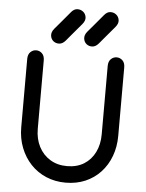

<svg xmlns="http://www.w3.org/2000/svg" viewBox="-61 -982 791 1041"><g transform="rotate(5 334.0 -461.5)"><path d="M160 -640Q160 -665 146.5 -678Q133 -691 115 -691Q97 -691 83.5 -678Q70 -665 70 -640Q70 -622 70 -597Q70 -572 70 -546.5Q70 -521 70 -504Q70 -468 70 -434.5Q70 -401 70 -361.5Q70 -322 70 -268Q70 -208 90 -157Q110 -106 145.5 -68.5Q181 -31 229.5 -10.5Q278 10 335 10Q394 10 442 -10.5Q490 -31 525 -68.5Q560 -106 579 -157Q598 -208 598 -268Q598 -322 598 -361.5Q598 -401 598 -434.5Q598 -468 598 -504Q598 -524 598 -548Q598 -572 598 -596Q598 -620 598 -640Q598 -665 584.5 -678Q571 -691 553 -691Q535 -691 521.5 -678Q508 -665 508 -640Q508 -622 508 -597Q508 -572 508 -546.5Q508 -521 508 -504Q508 -450 508 -410.5Q508 -371 508 -337.5Q508 -304 508 -268Q508 -213 487 -170.5Q466 -128 427.5 -104Q389 -80 335 -80Q283 -80 243.5 -104Q204 -128 182 -170.5Q160 -213 160 -268Q160 -304 160 -337.5Q160 -371 160 -410.5Q160 -450 160 -504Q160 -524 160 -548Q160 -572 160 -596Q160 -620 160 -640ZM351 -854Q368 -874 365.5 -892.5Q363 -911 349.5 -922Q336 -933 317.5 -932.5Q299 -932 283 -912Q272 -899 259.5 -884Q247 -869 233 -852.5Q219 -836 202 -816Q186 -797 188 -778Q190 -759 203.5 -748Q217 -737 235.5 -738Q254 -739 270 -758Q281 -771 293.5 -786Q306 -801 320.5 -818Q335 -835 351 -854ZM531 -854Q548 -874 545.5 -892.5Q543 -911 529.5 -922Q516 -933 497.5 -932.5Q479 -932 463 -912Q452 -899 439.5 -884Q427 -869 413 -852.5Q399 -836 382 -816Q366 -797 368 -778Q370 -759 383.5 -748Q397 -737 415.5 -738Q434 -739 450 -758Q461 -771 473.5 -786Q486 -801 500.5 -818Q515 -835 531 -854Z"/></g></svg>

Font: Tilt Neon
Style: Regular
Weight: 400
Designer: Andy Clymer
Foundry: Andy Clymer
Version: Version 1.000